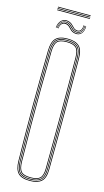

<svg xmlns="http://www.w3.org/2000/svg" viewBox="-145 -1006 573 1056"><g transform="rotate(15 142.0 -478.0)"><path d="M143 5Q95.8 5 75.8 -16Q55.8 -37 55 -85Q53.5 -169.5 52.8 -246.9Q52 -324.2 52 -399.5Q52 -474.8 52.8 -552.2Q53.5 -629.8 55 -714Q55.8 -762.8 75.8 -783.9Q95.8 -805 143 -805Q187 -805 209 -785.5Q231 -766 231.2 -714Q231.8 -634.2 232.1 -557.4Q232.5 -480.5 232.5 -403.6Q232.5 -326.8 232.1 -247.8Q231.8 -168.8 231.2 -85Q231 -33.8 209 -14.4Q187 5 143 5ZM143 1Q186.2 1 206.6 -17.8Q227 -36.5 227.2 -85Q227.8 -163.8 228.1 -240.4Q228.5 -317 228.5 -394.1Q228.5 -471.2 228.1 -550.6Q227.8 -630 227.2 -714Q227 -763.2 206.6 -782.1Q186.2 -801 143 -801Q98 -801 78.9 -781.2Q59.8 -761.5 59 -714Q57.5 -626.2 56.8 -548.4Q56 -470.5 56 -396.2Q56 -322 56.8 -245.8Q57.5 -169.5 59 -85Q59.8 -38.2 79 -18.6Q98.2 1 143 1ZM143 -3Q99.2 -3 81.5 -21.6Q63.8 -40.2 63 -85Q61.5 -172.2 60.8 -250Q60 -327.8 60 -402.2Q60 -476.8 60.8 -553.2Q61.5 -629.8 63 -714Q63.8 -760 81.5 -778.5Q99.2 -797 143 -797Q184.2 -797 203.6 -779.4Q223 -761.8 223.2 -714Q223.8 -636 224.1 -559.1Q224.5 -482.2 224.5 -404.9Q224.5 -327.5 224.1 -248Q223.8 -168.5 223.2 -85Q223 -38 203.5 -20.5Q184 -3 143 -3ZM143 -7Q183 -7 201 -23.4Q219 -39.8 219.2 -85Q219.8 -162 220.1 -238.6Q220.5 -315.2 220.5 -392.9Q220.5 -470.5 220.1 -550.5Q219.8 -630.5 219.2 -714Q219 -760 201 -776.5Q183 -793 143 -793Q101.2 -793 84.5 -775.6Q67.8 -758.2 67 -713.8Q65.5 -626 64.8 -548.1Q64 -470.2 64 -396.1Q64 -322 64.8 -245.8Q65.5 -169.5 67 -85.2Q67.8 -41.5 84.5 -24.2Q101.2 -7 143 -7ZM143 -11Q102.2 -11 87 -27.5Q71.8 -44 71 -85.2Q69 -201.5 68.4 -302.1Q67.8 -402.8 68.4 -502Q69 -601.2 71 -713.8Q71.8 -755.8 87 -772.4Q102.2 -789 143 -789Q181.8 -789 198.4 -773.5Q215 -758 215.2 -714Q215.8 -637.5 216.1 -560.8Q216.5 -484 216.5 -406Q216.5 -328 216.1 -248Q215.8 -168 215.2 -85Q215 -42 198.4 -26.5Q181.8 -11 143 -11ZM143 -15Q179.8 -15 195.4 -29.2Q211 -43.5 211.2 -85Q211.8 -160 212.1 -237Q212.5 -314 212.5 -392.6Q212.5 -471.2 212.1 -551.6Q211.8 -632 211.2 -714Q211 -756 195.5 -770.5Q180 -785 143 -785Q103.8 -785 89.8 -769.4Q75.8 -753.8 75 -713.8Q73 -597.2 72.4 -496.6Q71.8 -396 72.4 -296.9Q73 -197.8 75 -85.2Q75.8 -46 89.8 -30.5Q103.8 -15 143 -15ZM64 -846.2Q66 -875.2 83.1 -890.2Q100.2 -905.2 124 -898.2Q134.5 -895.2 141.1 -889.9Q147.8 -884.5 152.8 -878.8Q157.8 -873 163.4 -868.4Q169 -863.8 177.5 -862.2Q193 -859.2 201 -870Q209 -880.8 207.8 -897.8H210.8Q212 -878.8 203 -866.9Q194 -855 176.8 -858.2Q167.8 -860 161.9 -864.8Q156 -869.5 150.8 -875.2Q145.5 -881 139.1 -886.4Q132.8 -891.8 122.5 -894.5Q99.8 -901 84.2 -886.4Q68.8 -871.8 67 -846.2ZM70 -846.2Q72 -871.5 87 -884Q102 -896.5 121.8 -890.5Q131.5 -887.5 137.8 -882.2Q144 -877 149 -871.2Q154 -865.5 160.1 -860.8Q166.2 -856 176 -854.2Q194.5 -851 204.9 -863.5Q215.2 -876 214 -897.8H217Q218.2 -874.8 206.8 -861Q195.2 -847.2 175 -850.5Q165 -852.2 158.6 -856.9Q152.2 -861.5 147 -867.2Q141.8 -873 135.8 -878.4Q129.8 -883.8 120.5 -886.8Q102 -892.8 88.4 -881.2Q74.8 -869.8 73 -846.2ZM76 -846.2Q77.8 -867 89.8 -878Q101.8 -889 119.2 -883Q128 -880 133.9 -874.8Q139.8 -869.5 145 -863.6Q150.2 -857.8 157 -853.1Q163.8 -848.5 174.2 -846.5Q196.2 -842.5 209 -857.1Q221.8 -871.8 220 -897.8H223Q224.2 -870.5 210.6 -854.5Q197 -838.5 173.2 -842.5Q162.2 -844.5 155.1 -849.2Q148 -854 142.6 -859.9Q137.2 -865.8 131.5 -871Q125.8 -876.2 117.2 -878.8Q102.2 -883.5 91.2 -874.2Q80.2 -865 79 -846.2ZM46 -957V-961H232V-957ZM46 -941V-945H232V-941ZM46 -949V-953H232V-949Z"/></g></svg>

Font: Big Shoulders Inline Thin
Style: Regular
Weight: 100
Designer: Patric King
Foundry: XO Type Co
Version: Version 2.002